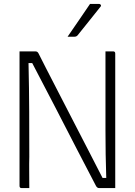

<svg xmlns="http://www.w3.org/2000/svg" viewBox="-20 -963 690 983"><path d="M130 0H91Q80 0 80 -11V-700H161Q172 -700 177 -690Q189 -666 215 -615Q241 -564 276 -496.5Q311 -429 350.5 -352Q390 -275 430 -198Q470 -121 505 -52H524Q520 -171 520 -296Q520 -421 520 -538V-700H559Q570 -700 570 -689V0H488Q477 0 471 -12Q429 -92 375 -196.5Q321 -301 262 -415.5Q203 -530 145 -640H126Q129 -510 129.5 -390.5Q130 -271 130 -160Q129 -128 129.5 -84Q130 -40 130 0ZM441 -943H487Q493 -943 496 -938Q499 -933 494 -928Q470 -898 454.5 -878.5Q439 -859 422.5 -838.5Q406 -818 378 -783Q372 -775 361 -775H326Q357 -820 383 -858Q409 -896 441 -943Z"/></svg>

Font: Recursive Sn Lnr St Lt
Style: Regular
Weight: 300
Version: Version 1.079;hotconv 1.0.112;makeotfexe 2.5.65598; ttfautoh